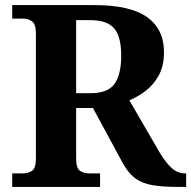

<svg xmlns="http://www.w3.org/2000/svg" viewBox="-20 -734 751 754"><path d="M28 0V-53H70Q90 -53 105.5 -63Q121 -73 121 -113V-600Q121 -640 105.5 -650.5Q90 -661 70 -661H28V-714H350Q492 -714 558 -666.5Q624 -619 624 -529Q624 -476 604 -439Q584 -402 553 -378Q522 -354 488 -340L607 -135Q633 -92 656 -72.5Q679 -53 707 -53H711V0H678Q618 0 578 -7Q538 -14 511.5 -33.5Q485 -53 464 -90L345 -310H279V-113Q279 -73 294.5 -63Q310 -53 330 -53H373V0ZM335 -368Q404 -368 430 -405Q456 -442 456 -515Q456 -591 428 -623Q400 -655 333 -655H279V-368Z"/></svg>

Font: Noto Serif Test
Style: Regular
Weight: 400
Version: Version 1.000